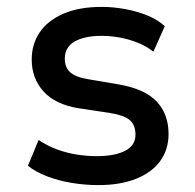

<svg xmlns="http://www.w3.org/2000/svg" viewBox="-20 -528 565 557"><path d="M266 9Q226 9 187.5 2.5Q149 -4 116.5 -16.5Q84 -29 61 -47L92 -122Q117 -105 145.5 -94.5Q174 -84 203.5 -79.5Q233 -75 260 -75Q313 -75 343 -90.5Q373 -106 373 -137Q373 -166 356 -180Q339 -194 300 -200L208 -214Q140 -225 106 -263Q72 -301 72 -355Q72 -400 95 -434Q118 -468 163.5 -488Q209 -508 275 -508Q309 -508 344 -501.5Q379 -495 409 -482.5Q439 -470 458 -452L425 -378Q405 -394 380 -404Q355 -414 328 -419Q301 -424 275 -424Q225 -424 196.5 -407.5Q168 -391 168 -358Q168 -332 184 -318Q200 -304 237 -298L325 -283Q400 -270 434.5 -233.5Q469 -197 469 -139Q469 -94 444.5 -60.5Q420 -27 374 -9Q328 9 266 9Z"/></svg>

Font: Nunito Sans 7pt SemiCondensed SemiBold
Style: Regular
Weight: 600
Width: 4
Designer: Vernon Adams
Foundry: Vernon Adams
Version: Version 3.101;gftools[0.9.27]